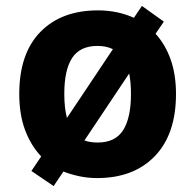

<svg xmlns="http://www.w3.org/2000/svg" viewBox="-20 -591 659 648"><path d="M574 -274Q574 -138 502.5 -64Q431 10 308 10Q277 10 248.5 4Q220 -2 194 -12L161 37L86 -14L119 -63Q84 -100 64.5 -152.5Q45 -205 45 -274Q45 -410 116 -483Q187 -556 311 -556Q376 -556 432 -531L459 -571L533 -518L505 -477Q538 -441 556 -390Q574 -339 574 -274ZM197 -274Q197 -226 206 -193L361 -425Q339 -436 309 -436Q250 -436 223.5 -395.5Q197 -355 197 -274ZM422 -274Q422 -313 416 -343L265 -117Q283 -110 310 -110Q369 -110 395.5 -151.5Q422 -193 422 -274Z"/></svg>

Font: Noto Sans Gurmukhi
Style: Bold
Weight: 700
Designer: Jelle Bosma - Monotype Design Team
Foundry: Monotype Imaging Inc.
Version: Version 2.004; ttfautohint (v1.8.4.7-5d5b)